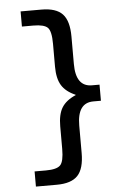

<svg xmlns="http://www.w3.org/2000/svg" viewBox="-61 -813 646 1010"><g transform="rotate(-5 262.0 -307.5)"><path d="M242 -465V-585Q242 -652 223 -671Q204 -690 147 -690H87V-770H197Q274 -770 308 -734Q342 -698 342 -615V-470Q342 -350 427 -350H467V-265H427Q342 -265 342 -145V0Q342 83 308 119Q274 155 197 155H87V75H147Q204 75 223 55.5Q242 36 242 -30V-150Q242 -213 264 -248.5Q286 -284 337 -306V-308Q286 -330 264 -366Q242 -402 242 -465Z"/></g></svg>

Font: M PLUS 1p Medium
Style: Regular
Weight: 500
Version: Version 1.062